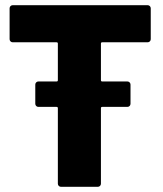

<svg xmlns="http://www.w3.org/2000/svg" viewBox="-20 -720 627 740"><path d="M549 -557H374Q369 -557 369 -552V-411Q369 -406 374 -406H471Q476 -406 479.5 -402.5Q483 -399 483 -394V-320Q483 -315 479.5 -311.5Q476 -308 471 -308H374Q369 -308 369 -303V-12Q369 -7 365.5 -3.5Q362 0 357 0H215Q210 0 206.5 -3.5Q203 -7 203 -12V-303Q203 -308 198 -308H128Q123 -308 119.5 -311.5Q116 -315 116 -320V-394Q116 -399 119.5 -402.5Q123 -406 128 -406H198Q203 -406 203 -411V-552Q203 -557 198 -557H29Q24 -557 20.5 -560.5Q17 -564 17 -569V-688Q17 -693 20.5 -696.5Q24 -700 29 -700H549Q554 -700 557.5 -696.5Q561 -693 561 -688V-569Q561 -564 557.5 -560.5Q554 -557 549 -557Z"/></svg>

Font: BARLOWEXTRABOLD
Style: Regular
Weight: 800
Designer: Jeremy Tribby
Foundry: Tribby Type
Version: Version 1.422